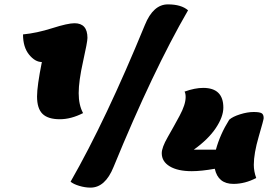

<svg xmlns="http://www.w3.org/2000/svg" viewBox="-20 -816 1223 876"><path d="M393 40Q368 40 341.5 32Q315 24 302 13Q463 -268 641 -702Q679 -796 746 -796Q807 -796 838 -769Q678 -493 498 -54Q460 40 393 40ZM253 -272Q199 -272 174 -296.5Q149 -321 149 -376Q149 -423 171 -533Q140 -533 112.5 -567Q85 -601 85 -659Q148 -665 218.5 -687.5Q289 -710 320 -710Q379 -710 379 -643Q379 -625 359 -535.5Q339 -446 339 -391Q339 -337 359 -300Q304 -272 253 -272ZM855 -35Q791 -35 754.5 -57Q718 -79 718 -117Q718 -143 745 -190Q772 -237 799.5 -288Q827 -339 827 -373Q827 -390 822 -398Q869 -415 907 -415Q999 -415 999 -325Q999 -283 964.5 -231.5Q930 -180 864 -133H965Q984 -203 1026 -270Q1042 -284 1075.5 -294.5Q1109 -305 1137 -305Q1164 -305 1173.5 -299.5Q1183 -294 1183 -277Q1183 -270 1160.5 -193Q1138 -116 1138 -64Q1138 -34 1149 -4Q1098 23 1045 23Q975 23 960 -46Q898 -35 855 -35Z"/></svg>

Font: Lemonada
Style: Bold
Weight: 700
Designer: Mohamed Gaber (Arabic), Eduardo Tunni (Latin)
Foundry: Kief Type Foundry
Version: Version 4.004